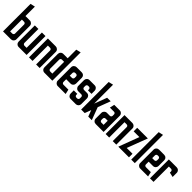

<svg xmlns="http://www.w3.org/2000/svg" viewBox="329 -2173 3595 3595"><g transform="rotate(45 2126.5 -375.5)"><path d="M40 0V-729L134 -750V-500H249Q279 -500 300.5 -479Q322 -458 322 -427V-73Q322 -43 300.5 -21.5Q279 0 249 0ZM134 -94H191Q206 -94 217 -104.5Q228 -115 228 -130V-370Q228 -385 217 -395.5Q206 -406 191 -406H134Z M455 0Q424 0 403 -21Q382 -42 382 -73V-500H476V-130Q476 -116 487 -105Q498 -94 512 -94H570V-500H664V0Z M728 0V-500H937Q966 -500 988 -479Q1010 -458 1010 -428V0H916V-370Q916 -386 905 -396Q894 -406 880 -406H822V0Z M1137 0Q1106 0 1085 -21Q1064 -42 1064 -73V-427Q1064 -458 1085 -479Q1106 -500 1137 -500H1252V-728L1346 -750V0ZM1194 -94H1252V-406H1194Q1180 -406 1169 -396Q1158 -386 1158 -370V-130Q1158 -116 1169 -105Q1180 -94 1194 -94Z M1489 0Q1459 0 1437.5 -21.5Q1416 -43 1416 -73V-428Q1416 -458 1437.5 -479Q1459 -500 1489 -500H1625Q1656 -500 1677 -479Q1698 -458 1698 -428V-276Q1698 -246 1677 -224.5Q1656 -203 1625 -203H1510V-130Q1510 -115 1520.5 -104.5Q1531 -94 1547 -94H1677L1698 0ZM1510 -297H1568Q1583 -297 1593.5 -307.5Q1604 -318 1604 -333V-370Q1604 -385 1593.5 -395.5Q1583 -406 1568 -406H1547Q1531 -406 1520.5 -395.5Q1510 -385 1510 -370Z M1830 0Q1800 0 1779 -21.5Q1758 -43 1758 -73V-156H1851V-130Q1851 -115 1862 -104.5Q1873 -94 1888 -94H1909Q1924 -94 1934.5 -104.5Q1945 -115 1945 -130V-167Q1945 -182 1934.5 -192.5Q1924 -203 1909 -203H1830Q1800 -203 1779 -224.5Q1758 -246 1758 -276V-427Q1758 -457 1779 -478.5Q1800 -500 1830 -500H1967Q1997 -500 2018 -478.5Q2039 -457 2039 -427V-344H1945V-370Q1945 -385 1934.5 -395.5Q1924 -406 1909 -406H1888Q1873 -406 1862 -395.5Q1851 -385 1851 -370V-333Q1851 -318 1862 -307.5Q1873 -297 1888 -297H1967Q1997 -297 2018 -275.5Q2039 -254 2039 -224V-69Q2038 -41 2017 -20.5Q1996 0 1967 0Z M2109 0V-729L2203 -751V-250L2297 -500H2391L2297 -250L2391 0H2297L2250 -126L2203 0Z M2494 0Q2464 0 2442.5 -21Q2421 -42 2421 -73V-224Q2421 -254 2442.5 -275.5Q2464 -297 2494 -297H2572Q2588 -297 2598.5 -307.5Q2609 -318 2609 -333V-370Q2609 -385 2598.5 -395.5Q2588 -406 2572 -406H2464L2485 -500H2630Q2660 -500 2681.5 -478.5Q2703 -457 2703 -427V0ZM2551 -94H2609V-203H2551Q2536 -203 2525.5 -192.5Q2515 -182 2515 -167V-130Q2515 -115 2525.5 -104.5Q2536 -94 2551 -94Z M2757 0V-500H2966Q2995 -500 3017 -479Q3039 -458 3039 -428V0H2945V-370Q2945 -386 2934 -396Q2923 -406 2909 -406H2851V0Z M3093 0 3245 -406H3093V-500H3375L3221 -94H3375V0Z M3435 0V-727L3529 -748V0Z M3672 0Q3642 0 3620.5 -21.5Q3599 -43 3599 -73V-428Q3599 -458 3620.5 -479Q3642 -500 3672 -500H3808Q3839 -500 3860 -479Q3881 -458 3881 -428V-276Q3881 -246 3860 -224.5Q3839 -203 3808 -203H3693V-130Q3693 -115 3703.5 -104.5Q3714 -94 3730 -94H3860L3881 0ZM3693 -297H3751Q3766 -297 3776.5 -307.5Q3787 -318 3787 -333V-370Q3787 -385 3776.5 -395.5Q3766 -406 3751 -406H3730Q3714 -406 3703.5 -395.5Q3693 -385 3693 -370Z M3931 0V-500H4140Q4170 -500 4191.5 -478.5Q4213 -457 4213 -427V-318L4119 -339V-369Q4119 -384 4108.5 -395Q4098 -406 4083 -406H4025V0Z"/></g></svg>

Font: Odibee Sans
Style: Regular
Weight: 400
Designer: James Barnard - Barnard Co. Limited
Version: Version 2.001; ttfautohint (v1.8.3)